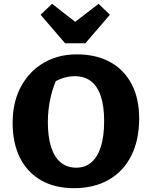

<svg xmlns="http://www.w3.org/2000/svg" viewBox="-20 -970 780 1003"><path d="M366 13Q267 13 195 -28Q123 -69 84.5 -145.5Q46 -222 46 -329Q46 -437 89.5 -517.5Q133 -598 208.5 -642Q284 -686 381 -686Q483 -686 556 -645.5Q629 -605 668 -530Q707 -455 707 -351Q707 -239 666 -157Q625 -75 548.5 -31Q472 13 366 13ZM378 -94Q425 -94 457.5 -122Q490 -150 507 -204Q524 -258 524 -338Q524 -416 506.5 -468Q489 -520 455 -546Q421 -572 371 -572Q334 -572 297 -558Q260 -544 226 -512L292 -591Q230 -471 230 -332Q230 -255 247 -202Q264 -149 297 -121.5Q330 -94 378 -94ZM320 -744 192 -893 252 -950 373 -856 495 -950 554 -893 426 -744Z"/></svg>

Font: Piazzolla Thin Black
Style: Regular
Weight: 900
Version: Version 2.005